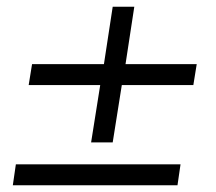

<svg xmlns="http://www.w3.org/2000/svg" viewBox="-20 -549 640 569"><path d="M250 -127 277 -297H65L75 -359H288L314 -529H378L352 -359H563L553 -297H341L314 -127ZM18 0 27 -62H515L506 0Z"/></svg>

Font: Nunito Sans
Style: Italic
Weight: 400
Italic angle: -9°
Designer: Vernon Adams
Foundry: Vernon Adams
Version: Version 3.006; ttfautohint (v1.8.3)